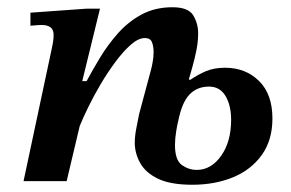

<svg xmlns="http://www.w3.org/2000/svg" viewBox="-20 -500 803 530"><path d="M511 10Q451 10 416.5 -6.5Q382 -23 367 -50Q352 -77 352 -106Q352 -126 357.5 -152Q363 -178 364 -185L397 -308Q399 -315 401.5 -329Q404 -343 404 -356Q404 -372 399.5 -383.5Q395 -395 380 -395Q362 -395 341 -376.5Q320 -358 298.5 -329Q277 -300 257.5 -267Q238 -234 223 -203Q208 -172 200 -152L164 0H45L124 -371Q125 -375 126.5 -384.5Q128 -394 128 -404Q128 -431 95 -431Q86 -431 76.5 -430Q67 -429 64 -429V-465L218 -476H256L207 -276H219Q235 -306 256.5 -341.5Q278 -377 306 -408.5Q334 -440 371 -460Q408 -480 456 -480Q500 -480 513.5 -457.5Q527 -435 527 -408Q527 -393 525 -378Q523 -363 517.5 -340Q512 -317 501 -280H506Q526 -294 548.5 -303.5Q571 -313 601 -313Q658 -313 695 -276.5Q732 -240 732 -173Q732 -113 702.5 -72Q673 -31 623 -10.5Q573 10 511 10ZM523 -31Q563 -31 590.5 -70Q618 -109 618 -169Q618 -209 602.5 -235Q587 -261 557 -261Q524 -261 503 -239Q482 -217 472 -166Q470 -160 466.5 -138.5Q463 -117 463 -100Q463 -58 482 -44.5Q501 -31 523 -31Z"/></svg>

Font: STIX Two Text SemiBold
Style: Italic
Weight: 600
Italic angle: -12°
Designer: Ross Mills, John Hudson & Paul Hanslow, Tiro Typeworks Ltd; with prior portions MicroPress Inc. and Coen Hoffman, Elsevi
Foundry: Tiro Typeworks Ltd
Version: Version 2.13 b171